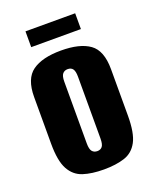

<svg xmlns="http://www.w3.org/2000/svg" viewBox="-123 -697 624 777"><g transform="rotate(-20 189.5 -309.0)"><path d="M190 8Q138 8 101 -4Q64 -16 44 -52.5Q24 -89 24 -163V-364Q24 -443 66.5 -473.5Q109 -504 190 -504Q271 -504 313 -474Q355 -444 355 -364V-164Q355 -89 335.5 -52.5Q316 -16 279 -4Q242 8 190 8ZM190 -71Q204 -71 211.5 -80.5Q219 -90 219 -115V-381Q219 -404 212 -414Q205 -424 190 -424Q176 -424 168 -414.5Q160 -405 160 -381V-115Q160 -90 168 -80.5Q176 -71 190 -71ZM82 -558V-626H296V-558Z"/></g></svg>

Font: Alumni Sans Thin ExtraBold
Style: Regular
Weight: 800
Version: Version 1.018